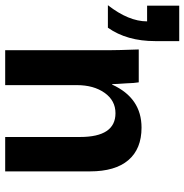

<svg xmlns="http://www.w3.org/2000/svg" viewBox="-16 -724 728 759"><g transform="rotate(90 348.5 -344.0)"><path d="M646 0H510V-296Q510 -436 416 -436Q366 -436 335.5 -393Q305 -350 305 -283V0H167V-410Q167 -444 164 -528H294Q297 -511 298 -478Q301 -437 301 -423H303Q356 -539 473 -539Q557 -539 601.5 -487Q646 -435 646 -335ZM131 -688V-593Q131 -481 78 -406H-11Q53 -488 53 -561H-9V-688Z"/></g></svg>

Font: Libra Sans
Style: Bold
Weight: 700
Foundry: Context Ltd
Version: Version 1.000